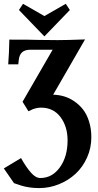

<svg xmlns="http://www.w3.org/2000/svg" viewBox="-30 -692 502 987"><path d="M42 249.5 -10.3 173.8 78.1 120.6Q104.5 167.5 128.9 195.3Q153.3 223.1 177.2 223.1Q238.3 223.1 277.8 168.2Q317.4 113.3 317.4 29.8Q317.4 -41.5 281 -90.1Q244.6 -138.7 180.7 -138.7Q159.2 -138.7 134.3 -128.9L136.2 -129.4Q135.7 -128.9 126.2 -124.5Q116.7 -120.1 116.2 -120.1L85.9 -168.9L240.7 -436.5H127.9Q98.6 -436.5 84 -423.6Q69.3 -410.6 66.4 -383.3L64 -361.3H12.2Q16.6 -415.5 18.1 -488.3Q135.7 -488.3 167.5 -486.8H167Q210 -485.8 266.1 -485.8Q310.5 -485.8 407.2 -489.3L243.2 -205.1Q271.5 -204.6 298.6 -196.8Q325.7 -189 351.3 -171.6Q377 -154.3 396.5 -129.6Q416 -105 427.7 -67.9Q439.5 -30.8 439.5 13.7Q439.5 68.8 417.5 117.9Q395.5 167 358.6 201.2Q321.8 235.4 272.9 255.1Q224.1 274.9 171.4 274.9Q144 274.9 120.6 271.2Q97.2 267.6 82.8 263.2Q68.4 258.8 42 249.5ZM198.2 -504.9 67.4 -640.6 88.4 -672.4 198.2 -609.4Q267.6 -648.4 308.1 -672.4L329.1 -640.6Z"/></svg>

Font: Flanker
Style: Bold
Weight: 700
Designer: Flanker
Foundry: Flanker
Version: Version 2.021